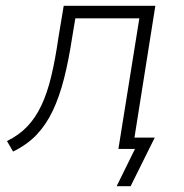

<svg xmlns="http://www.w3.org/2000/svg" viewBox="-20 -512 633 660"><path d="M381 128 444 0H388L394 -39H512L429 128ZM25 9 4 -27Q46 -48 74 -77.5Q102 -107 122 -149Q142 -191 156 -249Q170 -307 181 -384L199 -492H514L436 0H387L459 -449H239L228 -383Q216 -304 200 -241.5Q184 -179 161.5 -131.5Q139 -84 106.5 -49.5Q74 -15 25 9Z"/></svg>

Font: Nunito Sans 7pt SemiCondensed ExtraLight
Style: Italic
Weight: 250
Width: 4
Italic angle: -9°
Designer: Vernon Adams
Foundry: Vernon Adams
Version: Version 3.101;gftools[0.9.27]